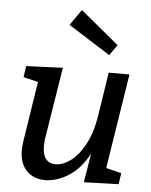

<svg xmlns="http://www.w3.org/2000/svg" viewBox="-57 -865 722 921"><g transform="rotate(5 304.5 -404.0)"><path d="M482 -73 556 -55 548 -1 381 4 404 -136Q365 -63 308.5 -26.5Q252 10 194 10Q138 10 104.5 -25.5Q71 -61 71 -125Q71 -138 75 -168L120 -456L49 -473L57 -527L233 -534L178 -191Q175 -170 175 -152Q175 -112 191 -91Q207 -70 238 -70Q273 -70 310.5 -97.5Q348 -125 378 -180.5Q408 -236 421 -316L454 -530H554ZM247 -742 300 -818 485 -665 449 -614Z"/></g></svg>

Font: Bitter Pro Medium
Style: Italic
Weight: 500
Italic angle: -9°
Designer: Sol Matas, and Bitter project Authors
Foundry: Sol Matas
Version: Version 1.010